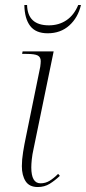

<svg xmlns="http://www.w3.org/2000/svg" viewBox="-20 -743 346 773"><path d="M132 10Q98 10 83 -13.5Q68 -37 68 -74Q68 -100 73 -131Q78 -162 84 -190L142 -474Q144 -489 144 -497Q144 -513 132 -519.5Q120 -526 86 -526H69L71 -536H196L115 -143Q110 -121 108 -101.5Q106 -82 106 -69Q106 -5 143 -5Q163 -5 179.5 -15Q196 -25 214 -43L221 -35Q201 -16 180 -3Q159 10 132 10ZM172 -609Q124 -609 101.5 -638.5Q79 -668 78 -723H89Q91 -641 177 -641Q217 -641 247.5 -661.5Q278 -682 295 -723H306Q294 -672 259 -640.5Q224 -609 172 -609Z"/></svg>

Font: Noto Serif Display SemiCondensed ExtraLight
Style: Italic
Weight: 200
Width: 4
Italic angle: -12°
Designer: Monotype Design Team
Foundry: Monotype Imaging Inc.
Version: Version 2.009